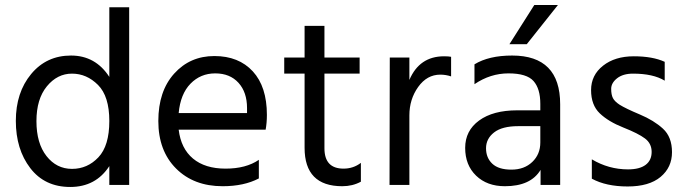

<svg xmlns="http://www.w3.org/2000/svg" viewBox="-20 -736 2728 764"><path d="M494 0H415V-75Q361 8 259.5 8Q158 8 100.5 -67Q43 -142 43 -255Q43 -368 104 -441.5Q165 -515 262.5 -515Q360 -515 415 -430V-707H494ZM266.5 -443Q208 -443 166.5 -392.5Q125 -342 125 -254Q125 -166 165 -115Q205 -64 266.5 -64Q328 -64 371.5 -110Q415 -156 415 -254.5Q415 -353 370 -398Q325 -443 266.5 -443Z M691 -286H963V-306Q963 -369 929 -406.5Q895 -444 836.5 -444Q778 -444 738 -403Q698 -362 691 -286ZM866 5Q751 5 680.5 -65.5Q610 -136 610 -254.5Q610 -373 673 -443Q736 -513 833 -513Q930 -513 986 -452Q1042 -391 1042 -279Q1042 -247 1037 -220H691Q700 -145 748 -105Q796 -65 877.5 -65Q959 -65 1010 -100V-26Q951 5 866 5Z M1342 5Q1192 5 1192 -148V-443H1111V-507H1192V-633H1271V-507H1411V-443H1271V-146Q1271 -65 1347 -65Q1386 -65 1416 -88V-13Q1383 5 1342 5Z M1609 0H1530L1531 -507H1609V-418Q1649 -512 1747 -512Q1765 -512 1775 -510V-432Q1754 -439 1732 -439Q1679 -439 1644 -390Q1609 -341 1609 -277Z M2076 -560H2007L2106 -716H2200ZM1989 5Q1918 5 1874.5 -37Q1831 -79 1831 -147.5Q1831 -216 1886.5 -256.5Q1942 -297 2038 -297H2130V-323Q2130 -383 2103 -413.5Q2076 -444 2003.5 -444Q1931 -444 1868 -401V-480Q1925 -515 2018 -515Q2209 -515 2209 -321V0H2131V-60Q2092 5 1989 5ZM2130 -169V-234H2042Q1978 -234 1946 -209Q1914 -184 1914 -146Q1914 -108 1939 -84.5Q1964 -61 2015 -61Q2066 -61 2098 -91.5Q2130 -122 2130 -169Z M2335 -25V-102Q2402 -62 2479 -62Q2525 -62 2549 -80Q2573 -98 2573 -131.5Q2573 -165 2546.5 -185Q2520 -205 2460.5 -228.5Q2401 -252 2366.5 -285Q2332 -318 2332 -377.5Q2332 -437 2379.5 -474.5Q2427 -512 2502 -512Q2577 -512 2625 -490V-415Q2579 -443 2499 -443Q2459 -443 2435.5 -424.5Q2412 -406 2412 -382.5Q2412 -359 2419 -345.5Q2426 -332 2446 -319Q2470 -304 2526 -280.5Q2582 -257 2618 -224Q2654 -191 2654 -130.5Q2654 -70 2608.5 -32Q2563 6 2477.5 6Q2392 6 2335 -25Z"/></svg>

Font: Hind Mysuru
Style: Regular
Weight: 400
Designer: Manushi Parikh, Hitesh Malaviya
Foundry: Indian Type Foundry
Version: Version 0.703;PS 1.0;hotconv 1.0.86;makeotf.lib2.5.63406